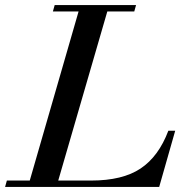

<svg xmlns="http://www.w3.org/2000/svg" viewBox="-64 -735 751 755"><path d="M144 -690 151 -715H471L464 -690H358L165 -25H294Q418 -25 489 -72.5Q560 -120 598 -221H625L562 0H-44L-37 -25H53L245 -690Z"/></svg>

Font: Justus
Style: ItalicOldstyle
Weight: 400
Italic angle: -12°
Version: Version 001.001